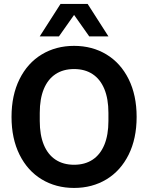

<svg xmlns="http://www.w3.org/2000/svg" viewBox="-20 -916 744 946"><path d="M36.8 -340Q36.8 -446.7 76.2 -526Q115.5 -605.3 185.6 -647.7Q255.6 -690 345 -690Q434.5 -690 504.5 -647.7Q574.5 -605.3 613.9 -526Q653.2 -446.7 653.2 -340Q653.2 -233.3 613.9 -154Q574.5 -74.7 504.5 -32.3Q434.5 10 345 10Q255.6 10 185.6 -32.3Q115.5 -74.7 76.2 -154Q36.8 -233.3 36.8 -340ZM345 -104.2Q398.2 -104.2 436.2 -129.2Q474.2 -154.3 494.2 -202.7Q514.2 -251.2 514.2 -320V-360Q514.2 -428.8 494.2 -477.3Q474.2 -525.7 436.2 -550.8Q398.2 -575.8 345 -575.8Q291.8 -575.8 253.8 -550.8Q215.8 -525.7 195.8 -477.3Q175.9 -428.8 175.9 -360V-320Q175.9 -251.2 195.8 -202.7Q215.8 -154.3 253.8 -129.2Q291.8 -104.2 345 -104.2ZM383.1 -896.5 270.3 -736.5H175.6L278.1 -896.5ZM514.4 -736.5H419.8L306.9 -896.5H411.9Z"/></svg>

Font: TASA Orbiter VF Text
Style: Regular
Weight: 400
Designer: Weizhong Zhang
Foundry: 本地遙控
Version: Version 1.001;Glyphs 3.2 (3192)